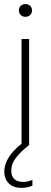

<svg xmlns="http://www.w3.org/2000/svg" viewBox="-20 -707 247 936"><path d="M85 0V-517H122V0ZM104 -625Q90 -625 81 -634Q72 -643 72 -656Q72 -670 81 -678.5Q90 -687 104 -687Q118 -687 127 -678.5Q136 -670 136 -656Q136 -643 127 -634Q118 -625 104 -625ZM84 209Q46 209 23.5 187.5Q1 166 1 129Q1 104 13 78Q25 52 48.5 27Q72 2 104 -19H112L122 0Q83 30 59 60.5Q35 91 35 126Q35 152 50 166Q65 180 93 180Q105 180 117 177Q129 174 138 170V198Q130 202 114.5 205.5Q99 209 84 209Z"/></svg>

Font: Mona Sans ExtraLight
Style: Regular
Weight: 200
Designer: Deni Anggara
Foundry: GitHub
Version: Version 2.000